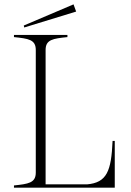

<svg xmlns="http://www.w3.org/2000/svg" viewBox="-20 -860 599 880"><path d="M496 -214C490 -76 470 -23 379 -15H189V-631C189 -679 223 -683 289 -690V-700H44V-690C110 -683 144 -679 144 -631V-69C144 -21 109 -17 44 -10V0H506V-214ZM329 -807 317 -840 89 -743 91 -734Z"/></svg>

Font: Sprat Condensed Thin
Style: Regular
Weight: 100
Width: 3
Designer: Ethan Nakache
Foundry: Collletttivo
Version: Version 2.000;Glyphs 3.2 (3217)